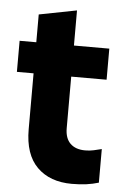

<svg xmlns="http://www.w3.org/2000/svg" viewBox="-51 -706 483 757"><g transform="rotate(5 191.0 -327.5)"><path d="M262 14Q175 14 124.5 -36Q74 -86 74 -186V-640L223 -669V-203Q223 -163 244 -142.5Q265 -122 303 -122Q321 -122 336.5 -125.5Q352 -129 368 -133V0Q345 7 319.5 10.5Q294 14 262 14ZM8 -407V-530H363V-407Z"/></g></svg>

Font: Radio Canada Big
Style: Regular
Weight: 400
Designer: Étienne Aubert Bonn
Foundry: Coppers and Brasses
Version: Version 1.001